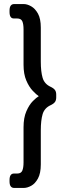

<svg xmlns="http://www.w3.org/2000/svg" viewBox="-20 -788 314 946"><path d="M50 138Q27 138 27 106V99Q27 67 49 67H65Q84 67 90 52.5Q96 38 96 12V-161Q96 -208 110 -240Q124 -272 142 -290Q160 -308 171 -314Q159 -322 141 -341Q123 -360 109.5 -391.5Q96 -423 96 -469V-643Q96 -669 90 -683Q84 -697 64 -697H48Q27 -697 27 -729V-736Q27 -768 50 -768H97Q114 -768 133.5 -757Q153 -746 167 -721Q181 -696 181 -652V-485Q181 -435 190 -404.5Q199 -374 230 -360Q243 -354 250 -345.5Q257 -337 257 -322V-308Q257 -293 250 -284.5Q243 -276 230 -270Q199 -256 190 -225.5Q181 -195 181 -145V22Q181 66 167 91.5Q153 117 133.5 127.5Q114 138 97 138Z"/></svg>

Font: Asap Medium
Style: Regular
Weight: 500
Designer: Pablo Cosgaya
Foundry: Omnibus-Type
Version: Version 3.001; ttfautohint (v1.8.3)